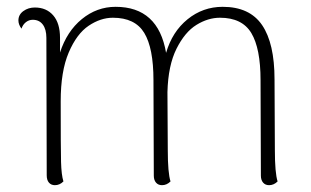

<svg xmlns="http://www.w3.org/2000/svg" viewBox="-20 -534 913 563"><path d="M794 -2Q783 9 769 9Q758 9 751.5 1.5Q745 -6 745 -19L744 -299Q744 -392 717 -437Q690 -482 625 -482Q590 -482 556 -461Q522 -440 497.5 -391Q473 -342 471 -264L472 -94Q472 -27 480 -2Q469 9 455 9Q444 9 437.5 1.5Q431 -6 431 -19L430 -299Q430 -393 403 -437.5Q376 -482 311 -482Q275 -482 240 -458.5Q205 -435 181.5 -380Q158 -325 158 -237Q158 -98 159 -59.5Q160 -21 166 -2Q155 9 141 9Q130 9 123.5 1.5Q117 -6 117 -20L116 -423Q116 -448 105.5 -462Q95 -476 76 -476Q65 -476 56 -469Q47 -462 43 -450Q34 -462 34 -474Q34 -491 48.5 -501.5Q63 -512 82 -512Q116 -512 136 -489Q156 -466 156 -423V-380Q176 -442 220 -478Q264 -514 319 -514Q444 -514 467 -379Q485 -441 530 -477.5Q575 -514 633 -514Q712 -514 748.5 -460.5Q785 -407 785 -301L786 -94Q786 -27 794 -2Z"/></svg>

Font: Arima Madurai ExtraLight
Style: Regular
Weight: 275
Designer: Joana Correia and Natanael Gama
Foundry: NDISCOVER
Version: Version 1.020